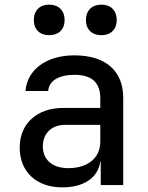

<svg xmlns="http://www.w3.org/2000/svg" viewBox="-20 -799 640 829"><path d="M418 -647C458 -647 484 -672 484 -712C484 -754 458 -779 418 -779C377 -779 351 -754 351 -712C351 -672 377 -647 418 -647ZM192 -647C233 -647 259 -672 259 -712C259 -754 233 -779 192 -779C152 -779 126 -754 126 -712C126 -672 152 -647 192 -647ZM249 10C343 10 403 -32 413 -101H415V0H512V-377C512 -493 436 -560 301 -560C176 -560 97 -495 90 -406H188C191 -450 234 -476 301 -476C376 -476 413 -443 413 -375V-333H252C140 -333 65 -265 65 -162C65 -59 135 10 249 10ZM275 -73C206 -73 165 -109 165 -167C165 -223 203 -260 261 -260H413V-187C413 -117 359 -73 275 -73Z"/></svg>

Font: JetBrains Mono Medium
Style: Regular
Weight: 436
Monospace: yes
Designer: Philipp Nurullin, Konstantin Bulenkov
Foundry: JetBrains
Version: Version 2.305